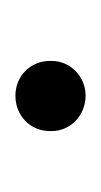

<svg xmlns="http://www.w3.org/2000/svg" viewBox="39 -163 131 249"><g transform="rotate(90 104.5 -38.5)"><path d="M104 7C130 7 150 -12 150 -38V-40C150 -64 130 -84 104 -84C79 -84 59 -64 59 -40V-38C59 -12 79 7 104 7Z"/></g></svg>

Font: Fixel Text Light
Style: Regular
Weight: 300
Width: 4
Designer: AlfaBravo + MacPaw
Foundry: Kyrylo Tkachov, Marchela Mozhyna, Serhii Makarenko, Maria Weinstein, Zakhar Kryvoshyya
Version: Version 1.211